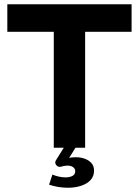

<svg xmlns="http://www.w3.org/2000/svg" viewBox="-20 -688 647 894"><path d="M230.4 0V-539.9H14.1V-668H592.7V-539.9H376.4V0H331.4L301.8 47.4Q309 45.4 317.3 44.8Q325.6 44.2 335.1 44.2Q354.8 44.2 374 50.8Q393.1 57.4 405.5 71.1Q417.9 84.8 417.9 106.4Q417.9 133.6 400.9 151.2Q383.9 168.7 356.3 177.5Q328.7 186.2 296.5 186.2Q273.4 186.2 251.1 182.5Q228.8 178.7 208.5 171.9L224.1 124.8Q233.8 129.3 250.7 133.6Q267.7 137.9 284.6 137.9Q304.8 137.9 317.5 131Q330.2 124.1 330.2 109.6Q330.2 97.6 320.4 90.3Q310.6 83.1 293.1 83.1Q286.9 83.1 279.6 84.5Q272.3 85.9 264.9 87.9Q251.2 91.9 242.2 81.1Q233.3 70.2 240.3 58.6L276.9 0Z"/></svg>

Font: Atkinson Hyperlegible Next
Style: Regular
Weight: 400
Designer: Elliott Scott, Megan Eiswerth, Linus Boman, Theodore Petrosky, Letters from Sweden
Foundry: Applied Design Works, Letters from Sweden
Version: Version 2.001